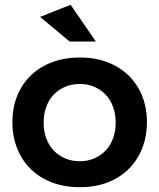

<svg xmlns="http://www.w3.org/2000/svg" viewBox="-20 -780 668 805"><path d="M382 -606H272L148 -709L276 -760ZM315 -539Q378 -539 429.5 -519.5Q481 -500 518 -464.5Q555 -429 575.5 -379Q596 -329 596 -268Q596 -207 575.5 -156.5Q555 -106 518 -70Q481 -34 429.5 -14.5Q378 5 315 5Q252 5 199.5 -14.5Q147 -34 110 -70Q73 -106 52.5 -156.5Q32 -207 32 -268Q32 -329 52.5 -379Q73 -429 110 -464.5Q147 -500 199.5 -519.5Q252 -539 315 -539ZM315 -428Q281 -428 253 -416Q225 -404 205 -383Q185 -362 174 -332Q163 -302 163 -266Q163 -230 174 -200Q185 -170 205 -149Q225 -128 253 -116Q281 -104 315 -104Q348 -104 375.5 -116Q403 -128 423 -149Q443 -170 454 -200Q465 -230 465 -266Q465 -302 454 -332Q443 -362 423 -383Q403 -404 375.5 -416Q348 -428 315 -428Z"/></svg>

Font: QuotatisMedium
Style: Regular
Weight: 500
Designer: Julieta Ulanovsky
Foundry: Quotatis-Medium
Version: Version 4.000;PS 004.000;hotconv 1.0.88;makeotf.lib2.5.64775